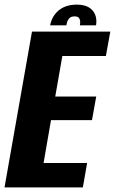

<svg xmlns="http://www.w3.org/2000/svg" viewBox="-49 -812 498 832"><path d="M-29.4 0H310L328.5 -105.7H139.8L172 -291.3H349.6L368 -393.8H190.4L221.2 -569.3H409.8L429 -675H89.6ZM283.4 -792Q250.9 -792 226.9 -780.6Q202.8 -769.2 187.9 -748.5Q172.9 -727.9 168.2 -702.3H238.5Q240.5 -715.4 245 -724Q249.5 -732.7 256.4 -736.9Q263.4 -741.1 274.8 -741.1Q284.6 -741.1 290.1 -737Q295.7 -733 297.7 -724.6Q299.7 -716.3 297.2 -702.3H367.2Q371.5 -727.9 363.3 -748.5Q355.1 -769.2 335 -780.6Q314.9 -792 283.4 -792Z"/></svg>

Font: Anybody Thin Condensed
Style: Italic
Weight: 100
Width: 3
Italic angle: -10°
Version: Version 1.113;gftools[0.9.25]